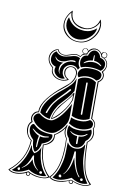

<svg xmlns="http://www.w3.org/2000/svg" viewBox="-107 -1061 754 1134"><g transform="rotate(10 270.5 -494.5)"><path d="M299 -822Q256 -822 225.5 -849Q195 -876 195 -916Q195 -958 231 -997L234 -999Q235 -999 235 -995Q235 -926 303 -913Q314 -911 323 -910Q351 -910 373.5 -927Q396 -944 403 -971Q404 -975 405 -976Q407 -975 407 -974Q414 -956 414 -941Q414 -895 379.5 -858.5Q345 -822 299 -822ZM200 -918Q200 -882 229 -854Q258 -826 298 -826Q342 -826 375 -862Q408 -898 408 -942Q408 -950 406 -960Q394 -934 371 -919.5Q348 -905 320 -905Q307 -905 301 -906Q233 -922 229 -988Q200 -955 200 -918ZM211 -920Q211 -940 220 -957Q244 -908 297 -897Q316 -894 324 -894Q362 -894 395 -922Q391 -888 361 -863Q331 -838 295.5 -838Q260 -838 235.5 -863.5Q211 -889 211 -920ZM399 -11Q399 -11 397 -10Q390 -8 390 -3Q390 6 399 6Q408 6 408 -3Q408 -4 407.5 -5.5Q407 -7 407 -7Q399 -11 399 -11ZM142 -14Q141 -14 139 -13Q137 -12 136 -11.5Q135 -11 134 -9.5Q133 -8 133 -6Q133 -2 135.5 0.5Q138 3 142 3Q150 3 150 -6Q150 -9 150 -10Q146 -11 142 -14ZM464 -788Q458 -788 454 -783.5Q450 -779 450 -774Q450 -765 457 -760Q464 -757 470 -759Q478 -764 478 -772Q478 -778 474 -783Q470 -788 464 -788ZM463 -790Q470 -790 475.5 -786Q481 -782 481 -774Q481 -757 467 -755Q490 -742 490 -715Q490 -692 473 -674Q482 -662 482 -649Q482 -625 458 -610V-391Q468 -386 475 -375.5Q482 -365 482 -354Q482 -343 477 -334Q484 -319 484 -303Q484 -269 456 -249Q456 -161 468 -102.5Q480 -44 518 -8Q518 -8 518 -6Q518 -5 516 -4Q498 8 472 8Q442 8 411 -6Q412 -4 412 -2Q412 10 399 10Q394 10 390 6.5Q386 3 386 -2Q386 -4 387 -6Q352 10 318 10Q286 10 270 -6Q270 -6 269 -6Q253 6 222 6Q184 6 154 -8V-5Q154 0 150.5 3.5Q147 7 141.5 7Q136 7 132.5 3.5Q129 0 129 -5Q129 -7 130 -8Q115 -1 99.5 2.5Q84 6 70 6Q41 6 25 -8L23 -10Q23 -10 25 -12Q118 -86 124 -202Q108 -213 99 -231.5Q90 -250 90 -269Q90 -297 108 -313Q102 -322 102 -334Q102 -350 112 -363Q122 -376 138 -378V-381Q138 -418 173 -462Q208 -506 253 -541Q255 -543 259 -546Q279 -562 289 -571Q299 -580 308.5 -597.5Q318 -615 318 -634Q318 -648 309.5 -659Q301 -670 286 -670Q273 -670 263.5 -660.5Q254 -651 254 -635Q254 -610 280 -596Q282 -595 282 -594Q282 -593 280 -592Q262 -582 240 -582Q213 -582 193.5 -597.5Q174 -613 174 -636Q175 -643 175 -646Q143 -672 143 -704Q143 -726 158 -742.5Q173 -759 192 -760Q195 -748 206 -741Q217 -734 230 -734Q245 -734 265 -742Q285 -750 296 -750Q311 -750 326 -742Q331 -755 344 -760Q332 -765 332 -778Q332 -785 337.5 -789.5Q343 -794 350 -794Q365 -794 366 -780Q380 -802 406 -802Q432 -800 446 -778Q448 -790 463 -790ZM87 -18Q90 -21 90 -25Q90 -34 83 -34Q80 -33 78 -31Q74 -28 75 -24Q76 -20 80 -17.5Q84 -15 87 -18ZM207 -20Q211 -16 216.5 -17.5Q222 -19 222 -24Q222 -33 214 -33Q209 -33 206.5 -29Q204 -25 207 -20ZM194 -38Q162 -67 159 -113Q159 -117 156 -117.5Q153 -118 151 -114Q132 -57 102 -38Q96 -34 99 -34Q100 -34 103 -35Q129 -49 145 -77Q149 -83 154 -94Q160 -59 193 -35Q196 -33 197 -33Q199 -33 194 -38ZM323 -20Q327 -16 332.5 -17Q338 -18 338 -24Q338 -27 335 -30.5Q332 -34 330 -34Q325 -34 322.5 -29.5Q320 -25 323 -20ZM222 -237Q227 -238 225 -241Q223 -243 220 -242Q207 -240 202 -240Q164 -240 128 -271Q125 -274 123 -272.5Q121 -271 124 -269Q146 -245 166 -237Q160 -215 160 -188V-173Q160 -166 164 -169Q166 -170 166 -173Q168 -211 173 -235Q181 -232 193 -232Q202 -232 222 -237ZM452 -20Q456 -16 461 -17.5Q466 -19 466 -24Q466 -33 458 -33Q453 -33 451 -29Q449 -25 452 -20ZM442 -42Q410 -77 398 -181Q398 -184 393.5 -184Q389 -184 389 -180Q381 -78 350 -44Q347 -41 347 -39Q347 -37 350 -40Q385 -74 394 -147Q408 -74 439 -38Q441 -36 443 -37Q446 -37 442 -42ZM446 -293Q449 -296 447 -297Q445 -298 442 -296Q425 -281 394 -281Q362 -284 349 -295Q345 -299 344 -297Q344 -295 346 -293Q361 -276 389 -274V-232Q389 -229 391 -228Q393 -227 395.5 -228Q398 -229 398 -232V-274H402Q427 -274 446 -293ZM323 -481V-510Q314 -494 289.5 -466.5Q265 -439 246.5 -411Q228 -383 223 -352Q253 -371 282 -408.5Q311 -446 323 -481ZM305 -533Q307 -535 306 -537.5Q305 -540 302.5 -540.5Q300 -541 298 -539Q282 -519 256.5 -494Q231 -469 213.5 -445Q196 -421 182 -383Q180 -377 186 -377Q189 -376 190 -379Q203 -418 220 -441.5Q237 -465 263.5 -489.5Q290 -514 305 -533ZM396 -407V-592Q396 -595 394 -596Q392 -597 389.5 -596Q387 -595 387 -592V-407Q387 -404 389.5 -403Q392 -402 394 -403Q396 -404 396 -407ZM219 -638Q219 -666 240 -684.5Q261 -703 289 -703Q294 -703 301 -702Q303 -701 304 -703Q304 -708 299 -710Q296 -711 287 -711Q273 -711 255 -702.5Q237 -694 221 -694Q197 -694 185 -712Q183 -715 182 -715Q180 -715 183 -709Q192 -687 227 -687H231H233Q232 -687 232 -686.5Q232 -686 231 -686Q213 -673 213 -646Q213 -629 222 -621Q225 -618 226 -618Q227 -618 222 -624Q219 -628 219 -638ZM454 -711Q437 -728 410 -730L409 -760Q409 -763 407 -763Q405 -762 404 -760L402 -730Q372 -728 354 -711Q350 -707 352 -705Q353 -704 355 -706Q379 -721 406 -721Q431 -721 452 -706Q456 -704 457 -706Q458 -708 454 -711ZM250 -10Q234 -6 220 -6Q177 -6 142 -30Q125 -20 105.5 -13Q86 -6 68 -6Q55 -6 43 -11Q77 -37 101.5 -80Q126 -123 133 -174Q133 -174 134 -173Q135 -172 136 -172Q137 -145 157 -131Q183 -144 192 -172Q192 -172 192 -173.5Q192 -175 193 -175V-166Q193 -121 208 -79.5Q223 -38 250 -10ZM244 -238Q239 -222 226.5 -212.5Q214 -203 190 -194Q190 -181 180.5 -163.5Q171 -146 158 -140Q140 -157 137 -207Q106 -236 106 -270V-275Q106 -284 111.5 -292Q117 -300 123 -300Q126 -300 130 -297Q149 -277 176 -267Q204 -258 242 -258Q247 -249 244 -238ZM497 -8Q482 -3 468 -3Q435 -3 399 -26Q353 -2 323 -2Q304 -2 288 -9Q311 -39 323 -76.5Q335 -114 337.5 -141Q340 -168 340 -210V-226Q341 -226 342 -226.5Q343 -227 343 -227Q347 -216 361 -208Q375 -200 391 -200Q429 -200 442 -232H445Q445 -183 447 -153.5Q449 -124 461 -82.5Q473 -41 497 -8ZM326 -383Q326 -357 318 -340Q297 -300 262 -276Q247 -266 226 -266Q193 -266 163.5 -282.5Q134 -299 121 -321Q116 -328 116 -335Q116 -348 125.5 -357.5Q135 -367 146 -367H147Q182 -339 212 -339Q227 -339 233 -343Q282 -370 326 -457ZM470 -304Q467 -270 442 -254Q438 -232 424.5 -219.5Q411 -207 391 -207Q372 -207 359 -220Q346 -233 342 -254Q325 -269 325 -300Q325 -316 331 -329Q351 -310 398 -310Q439 -311 464 -327Q470 -317 470 -304ZM329 -519 327 -480Q313 -441 280 -398.5Q247 -356 219 -347Q222 -374 235.5 -400Q249 -426 264.5 -443Q280 -460 298 -481.5Q316 -503 323 -520Q324 -522 326.5 -522Q329 -522 329 -519ZM327 -534Q315 -511 295 -488Q275 -465 259.5 -449Q244 -433 230 -406Q216 -379 211 -346Q178 -351 150 -374Q150 -444 261 -530Q288 -552 303 -568.5Q318 -585 327 -610ZM469 -356Q468 -337 454 -331Q428 -318 398 -318Q360 -318 327 -341Q334 -355 334 -374V-377Q358 -365 394 -365Q425 -365 447 -381Q456 -379 462.5 -372.5Q469 -366 469 -358ZM443 -387Q419 -374 393 -374Q362 -374 336 -387V-606Q354 -624 393 -624Q419 -624 443 -606ZM228 -724Q242 -724 265.5 -731Q289 -738 299 -738Q314 -738 326 -730Q322 -721 322 -709Q322 -688 334 -674Q327 -667 325 -661Q311 -682 287 -682Q268 -682 253.5 -669.5Q239 -657 239 -636Q239 -613 258 -597Q248 -593 240 -593Q220 -593 204.5 -607Q189 -621 189 -639Q189 -647 193 -656Q157 -667 157 -702Q157 -717 164.5 -729.5Q172 -742 184 -746Q188 -737 200.5 -730.5Q213 -724 228 -724ZM395 -681Q468 -681 468 -650Q468 -626 443 -617Q420 -632 391 -632Q362 -632 336 -618Q328 -628 328 -642Q328 -644 330 -649Q341 -681 395 -681ZM458 -678Q430 -688 396 -688Q364 -688 340 -678Q331 -691 330 -710Q330 -728 339.5 -740.5Q349 -753 367 -753H369Q374 -771 384 -780.5Q394 -790 406 -790Q418 -790 428.5 -780Q439 -770 442 -754Q478 -745 478 -715Q478 -691 458 -678ZM286 -674Q304 -674 313.5 -663Q323 -652 323 -636Q323 -606 306.5 -584.5Q290 -563 257 -537Q142 -449 142 -374Q127 -372 117.5 -360Q108 -348 108 -334Q109 -322 114 -314Q116 -313 114 -310Q96 -297 96 -269Q96 -226 129 -203Q122 -86 30 -10Q46 1 69 1Q106 1 142 -20Q157 -10 179.5 -4Q202 2 223 2Q249 2 262 -8Q200 -72 198 -190Q221 -196 237.5 -212.5Q254 -229 254 -248Q254 -252 253 -260Q271 -270 291.5 -291Q312 -312 318 -329Q319 -333 321 -328Q322 -328 322 -326Q316 -304 316 -294Q316 -271 331 -250Q332 -236 332 -207Q332 -66 275 -8Q283 -2 294 1.5Q305 5 318 5Q350 5 390 -10Q394 -14 399 -14Q405 -14 409 -10Q445 4 473 4Q494 4 511 -6Q475 -43 463 -103Q451 -163 451 -250Q479 -269 479 -305Q479 -320 472 -334Q478 -342 478 -353Q478 -364 470 -374.5Q462 -385 452 -390V-613Q477 -626 477 -649Q477 -662 467 -671Q466 -674 467 -675Q486 -694 486 -715Q486 -731 476 -743Q466 -755 449 -759Q445 -777 433 -787Q421 -797 406 -797Q392 -797 380 -787Q368 -777 363 -759Q351 -759 340.5 -753Q330 -747 327 -737Q311 -746 297 -746Q286 -746 266 -738Q246 -730 233 -730Q218 -730 205 -737Q192 -744 189 -756Q172 -752 160 -737Q148 -722 148 -703Q148 -673 179 -649Q178 -646 178 -639Q178 -617 197 -601.5Q216 -586 242 -586Q259 -587 274 -594Q248 -611 248 -635Q248 -653 259.5 -663.5Q271 -674 286 -674ZM350 -792Q343 -792 339 -787.5Q335 -783 335 -777Q335 -771 339 -766.5Q343 -762 350 -762Q357 -764 361 -766Q362 -770 365 -777Q365 -782 360 -787Q355 -792 350 -792ZM269 -9 270 -10Q328 -65 328 -213Q328 -237 327 -249Q311 -272 311 -292Q311 -296 313 -309Q294 -280 258 -258Q259 -253 259 -245Q259 -224 243 -209Q227 -194 203 -187Q206 -68 269 -10Z"/></g></svg>

Font: Indiction Unicode
Style: Normal
Weight: 500
Version: Version 1.1